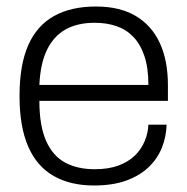

<svg xmlns="http://www.w3.org/2000/svg" viewBox="-20 -558 576 590"><path d="M269 12Q196 12 144.5 -17.5Q93 -47 66.5 -108Q40 -169 40 -263Q40 -358 66.5 -418.5Q93 -479 145.5 -508.5Q198 -538 275 -538Q348 -538 397 -509Q446 -480 471 -426Q496 -372 496 -296V-248H101Q101 -172 121.5 -125.5Q142 -79 180 -58.5Q218 -38 271 -38Q314 -38 344.5 -49.5Q375 -61 394.5 -80Q414 -99 424.5 -124Q435 -149 436 -175H492Q491 -139 478 -105.5Q465 -72 438 -45.5Q411 -19 369 -3.5Q327 12 269 12ZM101 -297H436Q436 -350 423.5 -386.5Q411 -423 389 -445.5Q367 -468 337 -478Q307 -488 271 -488Q218 -488 181.5 -467.5Q145 -447 124.5 -405Q104 -363 101 -297Z"/></svg>

Font: Archivo SemiBold ExtraLight
Style: Regular
Weight: 250
Version: Version 2.001